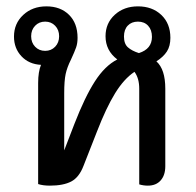

<svg xmlns="http://www.w3.org/2000/svg" viewBox="-20 -576 618 604"><path d="M500 -297V-53Q500 -25 485.5 -8.5Q471 8 445 8Q431 8 418 4V-297Q418 -330 403 -350Q370 -328 342 -282.5Q314 -237 285 -162L243 -55Q229 -18 204 -5Q179 8 137 8Q115 8 100 3V-315Q100 -350 109 -372Q71 -374 47.5 -399Q24 -424 24 -461Q24 -502 53 -529Q82 -556 126 -556Q170 -556 197 -529.5Q224 -503 224 -457Q224 -440 219.5 -427Q215 -414 203 -388Q191 -364 186.5 -343Q182 -322 182 -283V-103L214 -186Q247 -271 278.5 -320Q310 -369 349 -389Q312 -417 312 -462Q312 -503 341 -529.5Q370 -556 414 -556Q459 -556 487.5 -529Q516 -502 516 -457Q516 -431 505 -414Q494 -397 472 -383Q500 -358 500 -297ZM122 -416Q141 -416 153.5 -429Q166 -442 166 -462Q166 -482 153.5 -495Q141 -508 122 -508Q103 -508 90.5 -495Q78 -482 78 -462Q78 -442 90.5 -429Q103 -416 122 -416ZM370 -461Q370 -438 382.5 -427Q395 -416 417 -409Q458 -422 458 -460Q458 -482 446 -495Q434 -508 414 -508Q394 -508 382 -495.5Q370 -483 370 -461Z"/></svg>

Font: Thasadith
Style: Bold
Weight: 700
Designer: Cadson Demak Co.,Ltd.
Foundry: Cadson Demak Co.,Ltd.
Version: Version 1.000; ttfautohint (v1.6)